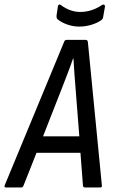

<svg xmlns="http://www.w3.org/2000/svg" viewBox="-49 -832 500 852"><path d="M-21 0Q-32 0 -28 -10L235 -645Q238 -655 246 -655H331Q340 -655 341 -645L403 -10Q405 0 395 0H329Q319 0 319 -10L308 -154H113L56 -10Q53 0 44 0ZM222 -431 142 -227H303L287 -431Q284 -466 281.5 -501.5Q279 -537 277 -572H275Q263 -537 249.5 -502Q236 -467 222 -431ZM302 -714Q277 -714 251.5 -722.5Q226 -731 207 -746Q201 -750 202 -764L208 -804Q209 -810 213 -811.5Q217 -813 222 -809Q240 -795 262 -787Q284 -779 307 -779Q358 -779 404 -810Q409 -813 413 -811Q417 -809 417 -804L409 -758Q408 -748 401 -743Q383 -730 356.5 -722Q330 -714 302 -714Z"/></svg>

Font: Sofia Sans Condensed Medium
Style: Italic
Weight: 500
Italic angle: -9°
Designer: Botio Nikoltchev, Ani Petrova
Foundry: lettersoup
Version: Version 4.101; ttfautohint (v1.8.4.7-5d5b)